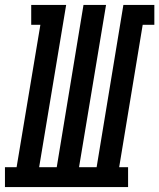

<svg xmlns="http://www.w3.org/2000/svg" viewBox="-67 -755 643 775"><path d="M-47 0V-80H0L96 -655H59V-735H200L91 -80H162L270 -735H361L252 -80H323L431 -735H556V-655H509L414 -80H450V0Z"/></svg>

Font: Iosevka Curly Slab MdObl
Style: Regular
Weight: 500
Italic angle: -9°
Monospace: yes
Designer: Belleve Invis
Foundry: Belleve Invis
Version: Version 11.0.0; ttfautohint (v1.8.3)